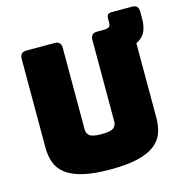

<svg xmlns="http://www.w3.org/2000/svg" viewBox="-117 -909 990 1033"><g transform="rotate(-15 378.0 -393.0)"><path d="M682 -189Q682 -143 668.5 -105.5Q655 -68 620.5 -41Q586 -14 526 0.5Q466 15 373 15Q280 15 220 0.5Q160 -14 125.5 -41Q91 -68 77.5 -105.5Q64 -143 64 -189V-684Q64 -720 100 -720H257Q293 -720 293 -684V-228Q293 -208 308 -194.5Q323 -181 375 -181Q428 -181 443 -194.5Q458 -208 458 -228V-684Q458 -720 494 -720H529Q554 -720 561.5 -727.5Q569 -735 569 -749V-770Q569 -788 575.5 -794.5Q582 -801 599 -801H710Q746 -801 746 -765V-721Q746 -683 732.5 -653Q719 -623 682 -605Z"/></g></svg>

Font: Bungee Spice
Style: Regular
Weight: 400
Designer: David Jonathan Ross
Foundry: David Jonathan Ross
Version: Version 2.000